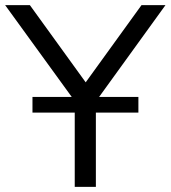

<svg xmlns="http://www.w3.org/2000/svg" viewBox="-33 -725 662 745"><path d="M257 0V-365L275 -308L-13 -705H83L310 -391H289L516 -705H609L322 -308L339 -365V0ZM93 -288V-349H504V-288Z"/></svg>

Font: NunitoSans1
Style: Book
Weight: 400
Designer: Vernon Adams
Foundry: Vernon Adams
Version: Version 3.101;gftools[0.9.27]